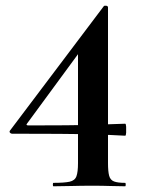

<svg xmlns="http://www.w3.org/2000/svg" viewBox="-20 -652 514 672"><path d="M358 -81Q358 -52 362 -37Q366 -22 379 -17Q392 -12 418 -12Q420 -12 420 -6Q420 0 418 0Q395 0 366.5 -1Q338 -2 304 -2Q264 -2 230 -1Q196 0 167 0Q165 0 165 -6Q165 -12 167 -12Q205 -12 223.5 -16Q242 -20 247.5 -35Q253 -50 253 -81V-489L299 -525L75 -220Q69 -213 80 -213Q155 -213 210 -213.5Q265 -214 313.5 -215.5Q362 -217 418 -219Q421 -219 421.5 -208.5Q422 -198 421.5 -187.5Q421 -177 418 -177Q366 -180 310 -181.5Q254 -183 185 -183.5Q116 -184 22 -184Q18 -184 15 -187.5Q12 -191 15 -195L343 -630Q345 -633 351.5 -632Q358 -631 358 -626Z"/></svg>

Font: Cormorant Infant Light
Style: Bold
Weight: 700
Version: Version 4.001